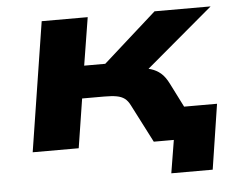

<svg xmlns="http://www.w3.org/2000/svg" viewBox="-48 -560 923 744"><g transform="rotate(-5 414.0 -187.5)"><path d="M589 128 610 0H557L576 -125H789L750 128ZM61 0 140 -503H319L289 -317H371L579 -503H797L490 -244L492 -290Q525 -287 546 -280.5Q567 -274 583.5 -260Q600 -246 614 -218L724 0H532L456 -148Q447 -166 435 -175Q423 -184 404.5 -187.5Q386 -191 356 -191H270L240 0Z"/></g></svg>

Font: Nunito Sans 7pt Expanded ExtraBold
Style: Italic
Weight: 800
Width: 7
Italic angle: -9°
Designer: Vernon Adams
Foundry: Vernon Adams
Version: Version 3.101;gftools[0.9.27]